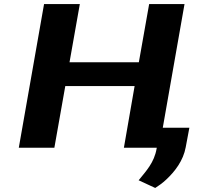

<svg xmlns="http://www.w3.org/2000/svg" viewBox="-20 -731 993 950"><path d="M768 0 893 -711H718L667 -423H324L375 -711H198L73 0H249L303 -305H646L593 0ZM666 161 748 199C767 187 785 174 802 158C845 118 887 64 899 -3L917 -99H773L755 4C743 74 703 115 666 161Z"/></svg>

Font: Asimov
Style: XWidIt
Weight: 500
Designer: Google
Version: Version 2.000980; 2014